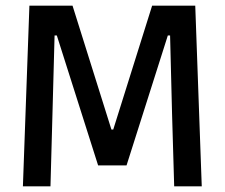

<svg xmlns="http://www.w3.org/2000/svg" viewBox="-20 -659 794 679"><path d="M61 0 84 -639H236.5L374 -201H380.5L518 -639H670.5L693.5 0H596L588.5 -255.5L581.5 -533.5H573.5L427.5 -74H327L181 -533.5H173L165.5 -255L158.5 0Z"/></svg>

Font: Anek Bangla Medium
Style: Regular
Weight: 500
Designer: Sulekha Rajkumar (Bangla), Yesha Goshar (Latin)
Foundry: Ek Type
Version: Version 1.003